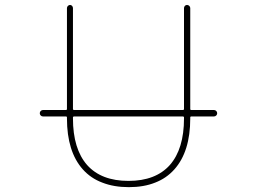

<svg xmlns="http://www.w3.org/2000/svg" viewBox="-20 -773 1040 780"><path d="M395.5 -31.2Q348.6 -48.8 316.4 -85Q252 -157.2 252 -292V-295.9Q252 -299.8 248 -299.8H155.3Q149.4 -299.8 145.5 -303.7Q141.6 -307.6 141.6 -313Q141.6 -318.4 145.5 -322.3Q149.4 -326.2 155.3 -326.2H248Q252 -326.2 252 -330.1V-740.2Q252 -745.1 255.9 -749Q259.8 -752.9 264.6 -752.9Q269.5 -752.9 272.9 -749Q276.4 -745.1 276.4 -740.2V-330.1Q276.4 -326.2 281.2 -326.2H722.7Q727.5 -326.2 727.5 -330.1V-740.2Q727.5 -745.1 731 -749Q734.4 -752.9 739.7 -752.9Q745.1 -752.9 749 -749Q752.9 -745.1 752.9 -740.2V-330.1Q752.9 -326.2 756.8 -326.2H848.6Q854.5 -326.2 858.4 -322.3Q862.3 -318.4 862.3 -313Q862.3 -307.6 858.4 -303.7Q854.5 -299.8 848.6 -299.8H756.8Q752.9 -299.8 752.9 -295.9V-292Q752.9 -157.2 688.5 -85Q656.2 -48.8 610.4 -31.2Q564.5 -12.7 503.4 -12.7Q442.4 -12.7 395.5 -31.2ZM276.4 -292Q276.4 -168 334 -102.5Q391.6 -38.1 502 -38.1Q612.3 -38.1 669.9 -102.5Q727.5 -168 727.5 -292V-295.9Q727.5 -299.8 722.7 -299.8H281.2Q276.4 -299.8 276.4 -295.9Z"/></svg>

Font: Rounded-L Mgen+ 2m thin
Style: Regular
Weight: 100
Designer: [Source Han Sans]
Ryoko NISHIZUKA  (kana & ideographs); Paul D. Hunt (Latin, Greek & Cyrillic); Wenlong ZHANG  (bopomofo
Version: Version 1.059.20150602